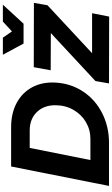

<svg xmlns="http://www.w3.org/2000/svg" viewBox="266 -1066 800 1373"><g transform="rotate(-90 666.5 -379.0)"><path d="M763 -384Q757 -273 699 -185.5Q641 -98 544.5 -49Q448 0 332 0H24L163 -700H444Q544 -700 618 -660Q692 -620 730 -548.5Q768 -477 763 -384ZM421 -567H296L209 -133H361Q426 -133 481 -165.5Q536 -198 568.5 -255.5Q601 -313 601 -384Q601 -466 551.5 -516.5Q502 -567 421 -567ZM1333 -537 1316 -440 973 -121H1259L1235 1L757 0L774 -97L1117 -416L851 -417L873 -538ZM1199 -759H1320L1184 -611H1042L962 -759H1084L1129 -694Z"/></g></svg>

Font: Gontserrat SemiBold
Style: Italic
Weight: 600
Italic angle: -11.3°
Designer: Julieta Ulanovsky
Foundry: Julieta Ulanovsky
Version: Version 6.001